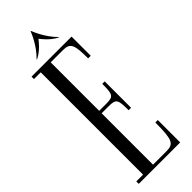

<svg xmlns="http://www.w3.org/2000/svg" viewBox="-282 -868 885 885"><g transform="rotate(-45 161.0 -425.0)"><path d="M90 -738C129 -758 153 -791 160 -800C167 -791 191 -758 230 -738H233C186 -784 164 -843 161 -850H159C156 -843 134 -784 86 -738ZM14 0H284V-146H268C268 -32 258 -16 210 -16H123V-351H170C217 -351 221 -341 221 -273H237V-445H221C221 -377 217 -367 170 -367H123V-683H203C250 -683 258 -663 258 -574H275V-699H14V-683H58V-16H14Z"/></g></svg>

Font: Emberly
Style: Regular
Weight: 400
Designer: Rajesh Rajput
Foundry: Rajesh Rajput
Version: Version 1.000